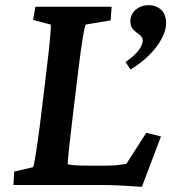

<svg xmlns="http://www.w3.org/2000/svg" viewBox="-20 -716 663 743"><path d="M529 7 603 -188 546 -202 469 -82C447 -78 423 -75 388 -75H323C288 -75 263 -76 242 -80C242 -98 249 -160 259 -245L283 -444C296 -550 306 -613 312 -621L408 -637L412 -690H117L108 -639L176 -621C179 -612 172 -542 160 -444L136 -245C124 -150 113 -80 108 -69L35 -52L32 0H388C422 0 485 4 529 7ZM466 -476 485 -447C561 -492 615 -560 622 -615C628 -668 597 -696 554 -696C519 -696 489 -673 485 -643C478 -584 536 -593 532 -555C529 -534 511 -507 466 -476Z"/></svg>

Font: TPK Tissa Web SemiBold
Style: Italic
Weight: 600
Italic angle: -7°
Designer: Jacques Le Bailly, Suppakit Chalermlarp | Katatrad Co.,Ltd.
Foundry: Jacques Le Bailly, Cadson Demak Co.,Ltd.
Version: Version 5.000;Glyphs 3.1.2 (3151)